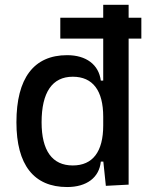

<svg xmlns="http://www.w3.org/2000/svg" viewBox="-20 -752 626 782"><path d="M225.6 -594.7H400.4V-423.8H390.6C382.3 -488.8 331.1 -527.3 253.4 -527.3C117.7 -527.3 46.9 -433.6 46.9 -253.9C46.9 -80.6 117.7 9.8 253.4 9.8C333 9.8 384.3 -28.8 390.6 -93.8H400.9L411.1 4.9L503.9 0V-594.7H555.7V-679.7H503.9V-732.4H400.4V-679.7H225.6ZM400.4 -241.2C400.4 -134.3 357.9 -78.1 276.4 -78.1C192.9 -78.1 149.4 -138.2 149.4 -253.9C149.4 -376 192.9 -439.5 276.4 -439.5C357.9 -439.5 400.4 -383.3 400.4 -276.4Z"/></svg>

Font: CaskaydiaCove Nerd Font
Style: Regular
Weight: 400
Designer: Aaron Bell
Foundry: Saja Typeworks
Version: Version 2111.1;Nerd Fonts 2.3.3